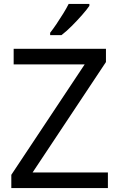

<svg xmlns="http://www.w3.org/2000/svg" viewBox="-20 -964 612 984"><path d="M533 0H38V-68L414 -634H50V-714H523V-646L147 -80H533ZM438 -934Q426 -916 401 -887.5Q376 -859 347.5 -830.5Q319 -802 295 -784H237V-796Q252 -815 269.5 -841Q287 -867 304 -894.5Q321 -922 332 -944H438Z"/></svg>

Font: Noto Sans Chorasmian
Style: Regular
Weight: 400
Designer: Federico Parra Barrios
Foundry: Google LLC
Version: Version 1.004; ttfautohint (v1.8.4.7-5d5b)